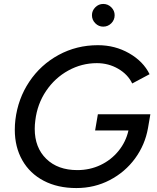

<svg xmlns="http://www.w3.org/2000/svg" viewBox="-20 -941 795 973"><path d="M55 -283Q55 -309 58 -334Q71 -441 128.5 -527Q186 -613 277 -662.5Q368 -712 476 -712Q563 -712 634.5 -671Q706 -630 738 -565L650 -518Q628 -564 579 -592.5Q530 -621 471 -621Q394 -621 326 -583.5Q258 -546 213.5 -480Q169 -414 159 -331Q156 -309 156 -288Q156 -193 214.5 -136Q273 -79 372 -79Q435 -79 489 -104.5Q543 -130 580.5 -176Q618 -222 631 -280H462L476 -362H742L730 -292Q715 -207 664.5 -138Q614 -69 536.5 -28.5Q459 12 367 12Q272 12 201.5 -25Q131 -62 93 -129Q55 -196 55 -283ZM446 -864Q446 -887 463 -904Q480 -921 503 -921Q527 -921 544 -904Q561 -887 561 -864Q561 -840 544 -823Q527 -806 503 -806Q480 -806 463 -823Q446 -840 446 -864Z"/></svg>

Font: Oak Sans Medium
Style: Italic
Weight: 500
Italic angle: -9.49998°
Foundry: Erik Kennedy, Walven
Version: Version 1.000